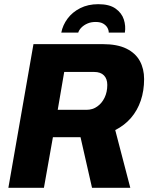

<svg xmlns="http://www.w3.org/2000/svg" viewBox="-20 -898 709 918"><path d="M20 0 140 -687H471Q541 -687 584.5 -665.5Q628 -644 648.5 -606.5Q669 -569 669 -520Q669 -464 653 -417Q637 -370 606.5 -334.5Q576 -299 531 -276L603 0H420L365 -242H233L190 0ZM256 -373H395Q422 -373 444.5 -388.5Q467 -404 480 -431Q493 -458 493 -492Q493 -521 477 -537.5Q461 -554 430 -554H287ZM273 -742Q280 -778 303 -809Q326 -840 363.5 -859Q401 -878 450 -878Q503 -878 532.5 -857Q562 -836 572 -805Q582 -774 577 -742H500Q500 -754 493.5 -765.5Q487 -777 473.5 -785Q460 -793 437 -793Q415 -793 398 -785.5Q381 -778 369.5 -766.5Q358 -755 354 -742Z"/></svg>

Font: Archivo SemiCondensed ExtraBold
Style: Italic
Weight: 800
Width: 4
Italic angle: -10°
Designer: Hector Gatti
Foundry: Omnibus-Type
Version: Version 2.001